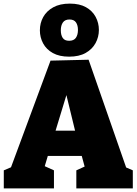

<svg xmlns="http://www.w3.org/2000/svg" viewBox="-20 -1044 758 1064"><path d="M279 -100V0H1V-100L41 -117L260 -708L471 -713L679 -116L716 -100V0H403V-100L449 -121L433 -180H245L228 -123ZM288 -320H396L348 -517ZM363 -730Q309 -730 273 -750Q237 -770 219 -803.5Q201 -837 201 -876Q201 -916 219.5 -949.5Q238 -983 275 -1003.5Q312 -1024 367 -1024Q421 -1024 456.5 -1004Q492 -984 510 -950.5Q528 -917 528 -878Q528 -839 509.5 -805Q491 -771 454.5 -750.5Q418 -730 363 -730ZM363 -818Q389 -818 400.5 -834.5Q412 -851 412 -878Q412 -904 401 -920Q390 -936 365 -936Q340 -936 328.5 -919.5Q317 -903 317 -876Q317 -850 327.5 -834Q338 -818 363 -818Z"/></svg>

Font: Bitter Black
Style: Regular
Weight: 900
Designer: Sol Matas, and Bitter project Authors
Foundry: Sol Matas
Version: Version 2.001